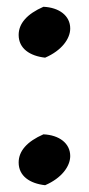

<svg xmlns="http://www.w3.org/2000/svg" viewBox="-20 -526 262 566"><path d="M113 -356C162 -377 187 -412 187 -442C187 -480 154 -504 108 -506C60 -485 35 -457 35 -423C35 -383 68 -361 113 -356ZM113 20C162 -1 187 -36 187 -66C187 -104 154 -128 108 -130C60 -109 35 -81 35 -47C35 -7 68 15 113 20Z"/></svg>

Font: Mazius Display
Style: Bold
Weight: 700
Designer: Alberto Casagrande & Collletttivo
Foundry: Collletttivo
Version: Version 2.000;Glyphs 3.2 (3221)